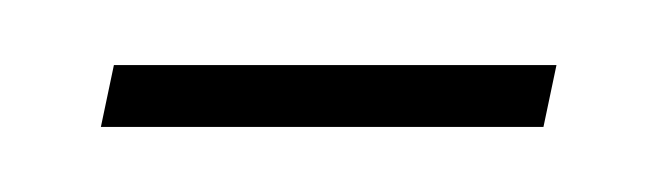

<svg xmlns="http://www.w3.org/2000/svg" viewBox="-20 -292 205 59"><path d="M11 -253 15 -272H151L147 -253Z"/></svg>

Font: Georama ExtraCondensed Thin
Style: Italic
Weight: 100
Width: 2
Italic angle: -9°
Designer: Jean-Baptiste Levee
Foundry: Production Type
Version: Version 1.001